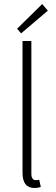

<svg xmlns="http://www.w3.org/2000/svg" viewBox="-20 -923 277 955"><path d="M151 12Q92 12 92 -64V-719H136V-58Q136 -42 142 -34.5Q148 -27 157 -27Q160 -27 163.5 -27Q167 -27 175 -29L183 7Q176 9 169 10.5Q162 12 151 12ZM85 -757 65 -780 190 -903 218 -870Z"/></svg>

Font: hySource Sans Pro Light
Style: Regular
Weight: 300
Designer: Paul D. Hunt
Foundry: Adobe Systems Incorporated
Version: Version 2.021;PS 2.000;hotconv 1.0.86;makeotf.lib2.5.63406